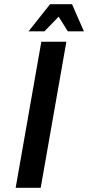

<svg xmlns="http://www.w3.org/2000/svg" viewBox="-20 -900 422 920"><path d="M117 -750 220 -880H325L382 -750H305L261 -820L193 -750ZM55 0 178 -700H298L175 0Z"/></svg>

Font: Cuprum
Style: Bold Italic
Weight: 700
Italic angle: -10°
Designer: Jovanny Lemonad
Foundry: Jovanny Lemonad
Version: Version 3.000